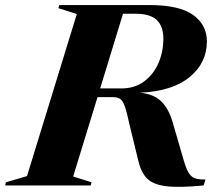

<svg xmlns="http://www.w3.org/2000/svg" viewBox="-70 -735 862 761"><path d="M220 -35.5 292.5 -12.5 289.5 0H-49.5L-46.5 -12.5L37 -37L234.5 -679.5L161.5 -702.5L165 -715H521.5Q640.5 -715 695.2 -676Q750 -637 750 -570.5Q750 -486 681.5 -429.5Q613 -373 483.5 -367.5Q538 -363 568.2 -334Q598.5 -305 614 -251.5L658.5 -98.5Q668 -66 678 -49.8Q688 -33.5 703.2 -28.2Q718.5 -23 744.5 -23.5L737 0Q641 9.5 588.5 3Q536 -3.5 512.2 -28.2Q488.5 -53 478 -98.5L443.5 -240.5Q433 -290 424.8 -313.2Q416.5 -336.5 405.8 -343.2Q395 -350 376.5 -350H316.5ZM410.5 -384.5Q464 -384.5 501.2 -412.2Q538.5 -440 558 -485Q577.5 -530 577.5 -582Q577.5 -630 551.8 -655.2Q526 -680.5 468 -680.5H417.5L327 -384.5Z"/></svg>

Font: Newsreader Display
Style: Bold Italic
Weight: 700
Italic angle: -17°
Designer: Hugues Gentile
Foundry: Production Type
Version: Version 1.001